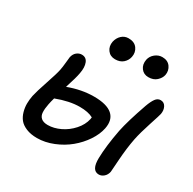

<svg xmlns="http://www.w3.org/2000/svg" viewBox="-182 -1065 1226 1222"><g transform="rotate(30 431.0 -454.0)"><path d="M657.2 -723.1Q622.6 -723.1 603 -749.3Q583.5 -775.4 590.8 -813Q596.7 -840.8 620.1 -859.9Q643.6 -878.9 671.9 -878.9Q711.9 -878.9 731.7 -851.6Q751.5 -824.2 745.1 -790Q739.7 -764.6 717 -743.9Q694.3 -723.1 657.2 -723.1ZM348.1 -805.2Q355 -835.9 376 -855.5Q397 -875 425.8 -875Q469.7 -875 490 -846.9Q510.3 -818.8 502.9 -783.2Q497.1 -754.9 475.1 -735.4Q453.1 -715.8 417 -715.8Q380.9 -715.8 361.1 -742.2Q341.3 -768.6 348.1 -805.2ZM693.8 -28.8Q640.1 -28.8 642.1 -120.1Q644 -209.5 668 -335Q684.6 -415.5 733.9 -556.2Q748 -595.2 762.9 -615.7Q777.8 -636.2 799.8 -636.2Q825.2 -636.2 837.4 -613.5Q849.6 -590.8 844.2 -561Q842.3 -550.3 816.4 -471.4Q790.5 -392.6 778.8 -335.9Q764.6 -262.7 758.5 -174.3Q752.4 -85.9 752 -83Q747.1 -58.1 730.2 -43.5Q713.4 -28.8 693.8 -28.8ZM236.8 -33.2Q190.9 -33.2 157.5 -47.1Q124 -61 106.7 -82.5Q89.4 -104 81.1 -133.8Q72.8 -163.6 73 -191.9Q73.2 -220.2 79.1 -251Q87.4 -289.1 115 -370.6Q142.6 -452.1 148.9 -483.9Q153.3 -505.4 156.7 -540.8Q160.2 -576.2 161.1 -583Q166.5 -608.4 183.3 -622.3Q200.2 -636.2 220.2 -636.2Q252.9 -636.2 265.1 -605.7Q277.3 -575.2 268.1 -527.8Q262.2 -492.2 234.9 -408.2Q330.6 -443.8 420.9 -443.8Q515.1 -443.8 555.9 -408.2Q596.7 -372.6 583 -304.2Q573.2 -255.9 540.5 -207Q507.8 -158.2 461.4 -119.9Q415 -81.5 355.2 -57.4Q295.4 -33.2 236.8 -33.2ZM193.8 -255.9Q186.5 -219.7 188 -193.8Q189.5 -168 206.1 -153.6Q222.7 -139.2 254.9 -139.2Q299.3 -139.2 345.7 -161.4Q392.1 -183.6 427.2 -223.1Q462.4 -262.7 472.2 -308.1Q472.7 -310.5 473.1 -314.9Q473.6 -319.3 474.1 -321.8Q438 -341.8 375 -341.8Q300.3 -341.8 206.1 -306.2Q197.8 -276.9 193.8 -255.9Z"/></g></svg>

Font: Shantell Sans Irregular
Style: Italic
Weight: 500
Italic angle: -11.31°
Designer: Stephen Nixon, Anya Danilova, Shantell Martin
Foundry: Arrow Type
Version: Version 1.006;[9816181b4]